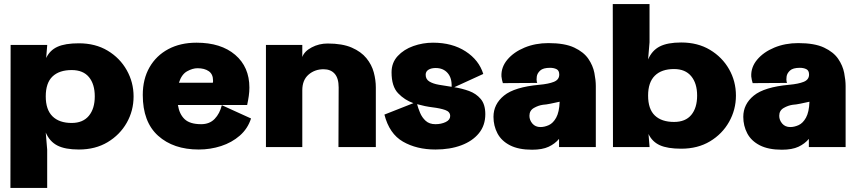

<svg xmlns="http://www.w3.org/2000/svg" viewBox="-20 -720 4210 940"><path d="M32 -500H211V-497L206 -436Q224 -474 261.5 -491Q299 -508 366 -508Q447 -508 507 -472Q567 -436 600.5 -376.5Q634 -317 634 -248Q634 -178 600.5 -119Q567 -60 507 -24Q447 12 366 12Q299 12 261 -7.5Q223 -27 204 -71L211 13V200H31ZM331 -377Q270 -377 237 -345.5Q204 -314 204 -248Q204 -183 237 -150.5Q270 -118 331 -118Q386 -118 415 -153Q444 -188 444 -248Q444 -308 415.5 -342.5Q387 -377 331 -377Z M1209 -140Q1193 -90 1154 -56Q1115 -22 1062.5 -5Q1010 12 953 12Q829 12 754 -55.5Q679 -123 679 -255Q679 -333 712 -390.5Q745 -448 804 -479.5Q863 -511 942 -511Q1062 -511 1131.5 -451.5Q1201 -392 1201 -291Q1201 -271 1198 -250Q1195 -229 1190 -206H851Q858 -161 884 -136.5Q910 -112 965 -112Q1006 -112 1031 -138Q1056 -164 1066 -205ZM947 -386Q923 -386 896 -371Q869 -356 856 -315H1022Q1023 -317 1023 -320.5Q1023 -324 1023 -326Q1023 -357 1002 -371.5Q981 -386 947 -386Z M1584 -507Q1656 -507 1702 -487Q1748 -467 1774 -435Q1800 -403 1810 -365.5Q1820 -328 1820 -292V0H1637L1638 -292Q1638 -337 1618.5 -359Q1599 -381 1564 -381Q1521 -381 1490.5 -354.5Q1460 -328 1460 -278V0H1282V-500H1460V-441Q1470 -469 1506 -488Q1542 -507 1584 -507Z M2100 -511Q2194 -511 2259.5 -468.5Q2325 -426 2346 -358L2204 -293Q2242 -287 2276.5 -274.5Q2311 -262 2333.5 -235.5Q2356 -209 2356 -161Q2356 -106 2324.5 -67.5Q2293 -29 2238 -8.5Q2183 12 2112 12Q2020 12 1953 -26.5Q1886 -65 1862 -159L2004 -215Q1961 -230 1929 -263.5Q1897 -297 1897 -366Q1897 -413 1927 -445.5Q1957 -478 2003.5 -494.5Q2050 -511 2100 -511ZM2064 -354Q2064 -332 2082 -321Q2100 -310 2129 -305Q2158 -300 2191 -295Q2193 -338 2171.5 -362.5Q2150 -387 2113 -387Q2091 -387 2077.5 -378.5Q2064 -370 2064 -354ZM2184 -152Q2184 -173 2159.5 -181.5Q2135 -190 2098 -194.5Q2061 -199 2022 -210Q2027 -191 2036.5 -168Q2046 -145 2064 -128.5Q2082 -112 2112 -112Q2140 -112 2162 -122.5Q2184 -133 2184 -152Z M2585 13Q2519 13 2477 -8.5Q2435 -30 2415.5 -67Q2396 -104 2396 -148Q2396 -210 2447.5 -252Q2499 -294 2621 -305Q2666 -309 2692 -319.5Q2718 -330 2718 -355Q2718 -375 2704.5 -381.5Q2691 -388 2673 -388Q2639 -388 2624.5 -374.5Q2610 -361 2608 -345Q2606 -329 2608 -321Q2610 -314 2610 -314L2442 -313Q2437 -328 2435 -346Q2433 -391 2464 -428Q2495 -465 2548 -487Q2601 -509 2665 -509Q2745 -509 2791.5 -487Q2838 -465 2860.5 -432Q2883 -399 2890 -363Q2897 -327 2897 -299V0H2717V-40Q2697 -16 2666 -1.5Q2635 13 2585 13ZM2626 -98Q2646 -98 2667 -107.5Q2688 -117 2703 -144Q2718 -171 2720 -222Q2697 -217 2675.5 -212.5Q2654 -208 2638 -207Q2616 -204 2594 -191.5Q2572 -179 2572 -153Q2572 -132 2586.5 -115Q2601 -98 2626 -98Z M2981 0 2980 -700H3160V-513L3153 -429Q3172 -473 3210 -492.5Q3248 -512 3315 -512Q3396 -512 3456 -476Q3516 -440 3549.5 -381Q3583 -322 3583 -252Q3583 -183 3549.5 -123.5Q3516 -64 3456 -28Q3396 8 3315 8Q3248 8 3210.5 -9Q3173 -26 3155 -64L3160 -3V0ZM3280 -123Q3336 -123 3364.5 -157.5Q3393 -192 3393 -252Q3393 -312 3364 -347Q3335 -382 3280 -382Q3219 -382 3186 -349.5Q3153 -317 3153 -252Q3153 -186 3186 -154.5Q3219 -123 3280 -123Z M3808 13Q3742 13 3700 -8.5Q3658 -30 3638.5 -67Q3619 -104 3619 -148Q3619 -210 3670.5 -252Q3722 -294 3844 -305Q3889 -309 3915 -319.5Q3941 -330 3941 -355Q3941 -375 3927.5 -381.5Q3914 -388 3896 -388Q3862 -388 3847.5 -374.5Q3833 -361 3831 -345Q3829 -329 3831 -321Q3833 -314 3833 -314L3665 -313Q3660 -328 3658 -346Q3656 -391 3687 -428Q3718 -465 3771 -487Q3824 -509 3888 -509Q3968 -509 4014.5 -487Q4061 -465 4083.5 -432Q4106 -399 4113 -363Q4120 -327 4120 -299V0H3940V-40Q3920 -16 3889 -1.5Q3858 13 3808 13ZM3849 -98Q3869 -98 3890 -107.5Q3911 -117 3926 -144Q3941 -171 3943 -222Q3920 -217 3898.5 -212.5Q3877 -208 3861 -207Q3839 -204 3817 -191.5Q3795 -179 3795 -153Q3795 -132 3809.5 -115Q3824 -98 3849 -98Z"/></svg>

Font: Panamera Black
Style: Regular
Weight: 900
Designer: Bastien Sozeau
Foundry: NBR — Bastien Sozeau
Version: Version 3.002; ttfautohint (v1.8.4.7-5d5b);gftools[0.9.33]